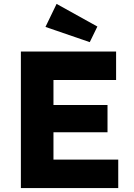

<svg xmlns="http://www.w3.org/2000/svg" viewBox="-20 -964 685 984"><path d="M87 0V-700H575V-554H254V-426H531V-286H254V-146H586V0ZM440 -748 213 -826 270 -944 479 -828Z"/></svg>

Font: Readex Pro
Style: Bold
Weight: 700
Designer: Bonnie Shaver-Troup, Thomas Jockin
Foundry: Lexend
Version: Version 1.203; ttfautohint (v1.8.3)